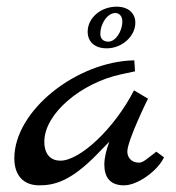

<svg xmlns="http://www.w3.org/2000/svg" viewBox="-20 -556 529 576"><path d="M449 -101C419 -78 409 -68 397 -68C374 -68 362 -84 362 -101C362 -135 424 -260 424 -260L382 -285C323 -170 220 -74 161 -74C133 -74 113 -92 113 -131C113 -215 223 -307 343 -333L385 -342L383 -375C211 -372 23 -225 23 -81C23 -30 50 0 98 0C144 0 193 -13 271 -93L308 -131C299 -107 293 -83 293 -62C293 -27 308 0 352 0C394 0 454 -45 472 -84ZM386 -488C386 -517 364 -536 330 -536C282 -536 243 -502 243 -461C243 -430 265 -411 300 -411C346 -411 386 -447 386 -488ZM347 -492C347 -461 326 -431 305 -431C290 -431 281 -440 281 -454C281 -486 303 -517 326 -517C338 -517 347 -507 347 -492Z"/></svg>

Font: Marck Script
Style: Regular
Weight: 400
Designer: Denis Masharov, Marck Fogel
Foundry: Denis Masharov
Version: Version 1.002